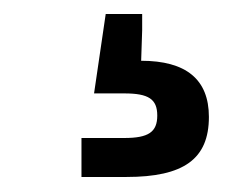

<svg xmlns="http://www.w3.org/2000/svg" viewBox="-20 -42 351 267"><path d="M93.3 204.1H155.8C235.4 204.1 270.5 179.2 270.5 120.6C270.5 68.4 238.8 42.5 176.3 42.5L177.7 0V-22.5H127L110.8 87.9H152.8C186.5 87.9 198.7 95.7 198.7 118.7C198.7 141.6 186.5 149.9 152.8 149.9H93.3Z"/></svg>

Font: Raveo Medium
Style: Regular
Weight: 500
Designer: Jakub Foglar, Rasmus Andersson (Inter)
Foundry: Jakubfoglar.com
Version: Version 1.100;Glyphs 3.2.3 (3260)